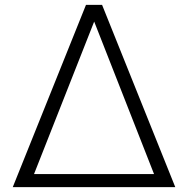

<svg xmlns="http://www.w3.org/2000/svg" viewBox="-20 -770 775 790"><path d="M400 -750 701.2 0H32.5L333.8 -750ZM120 -53.8H613.8L367.5 -681.2Z"/></svg>

Font: Now Light
Style: Regular
Weight: 300
Designer: Alfredo Marco Pradil
Foundry: Alfredo Marco Pradil
Version: Version 1.002;PS 001.002;hotconv 1.0.88;makeotf.lib2.5.64775